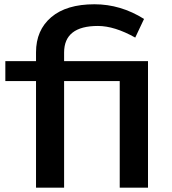

<svg xmlns="http://www.w3.org/2000/svg" viewBox="-20 -850 804 895"><path d="M147.9 24.9V-472.2H4.9V-564.9H147.9V-606Q147.9 -709.5 218.8 -769.8Q289.6 -830.1 420.4 -830.1Q542.5 -830.1 651.4 -761.7L610.4 -674.8Q513.7 -729 436.5 -729Q278.8 -729 278.8 -605V-564.9H669.9V24.9H538.1V-472.2H278.8V24.9Z"/></svg>

Font: BIZ UDPGothic
Style: Bold
Weight: 700
Designer: TypeBank Co., Ltd.
Foundry: Morisawa Inc.
Version: Version 1.051